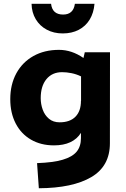

<svg xmlns="http://www.w3.org/2000/svg" viewBox="-20 -749 659 1004"><path d="M555.2 -475.6 554.7 0Q554.7 120.1 457.3 177.2Q359.9 234.4 183.1 235.4L173.8 104Q257.8 101.1 308.1 86.2Q358.4 71.3 380.9 43.9Q403.3 16.6 403.3 -26.9V-54.2Q361.8 11.2 262.2 11.2Q193.8 11.2 142.1 -18.8Q90.3 -48.8 62 -103.5Q33.7 -158.2 33.7 -230.5Q33.7 -307.1 65.4 -365.5Q97.2 -423.8 154.8 -456.1Q212.4 -488.3 288.6 -488.3Q355 -488.3 416.5 -445.8L423.3 -475.6ZM403.8 -220.7V-349.6Q379.4 -361.3 353.5 -366.5Q327.6 -371.6 304.7 -371.6Q252.9 -371.6 222.9 -335.2Q192.9 -298.8 192.9 -235.8Q192.9 -204.6 203.4 -175.5Q213.9 -146.5 236.1 -127.9Q258.3 -109.4 291.5 -109.4Q345.7 -109.4 374.5 -138.7Q403.3 -168 403.3 -221.2ZM145 -729H247.1Q253.4 -672.9 310.1 -672.9Q363.8 -672.9 371.6 -729H474.1Q470.2 -681.6 449 -646.7Q427.7 -611.8 391.6 -593Q355.5 -574.2 308.1 -574.2Q261.2 -574.2 224.6 -593.8Q188 -613.3 167 -648.4Q146 -683.6 145 -729Z"/></svg>

Font: Selawik
Style: Bold
Weight: 700
Designer: Aaron Bell
Foundry: Microsoft Corporation
Version: Version 1.01